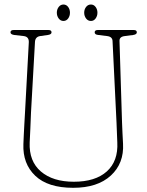

<svg xmlns="http://www.w3.org/2000/svg" viewBox="-20 -836 664 870"><path d="M508 -280 490 -649.5Q489.5 -669.5 466 -672.5L425.5 -677.5Q409 -679 409 -689.5Q409 -700 423 -700H586Q600 -700 600 -689.5Q600 -680 583.5 -677.5L545 -672.5Q520.5 -669.5 521.5 -650L533 -280Q534 -256 535 -233Q536 -210 537.5 -185Q542.5 -96 482.2 -40.5Q422 15 311.5 15Q197 15 139.8 -39.5Q82.5 -94 86 -183Q86.5 -199.5 87.8 -225Q89 -250.5 90.5 -276.5Q92 -302.5 93 -320.5L110.5 -643.5Q112 -669.5 88 -672.5L44.5 -677.5Q27.5 -680 27.5 -689.5Q27.5 -700 42 -700H199.5Q213.5 -700 213.5 -689.5Q213.5 -680 197 -677.5L161.5 -672.5Q140 -669 138.5 -646.5L120.5 -326.5Q118.5 -285.5 117.5 -252.8Q116.5 -220 114.5 -190.5Q111 -105.5 165.2 -59Q219.5 -12.5 314.5 -12.5Q412 -12.5 464 -59.2Q516 -106 511.5 -191Q510 -222.5 509.5 -242.2Q509 -262 508 -280ZM267.5 -741Q254.5 -741 246 -752.2Q237.5 -763.5 237.5 -778.5Q237.5 -793.5 246 -804.5Q254.5 -815.5 267.5 -815.5Q280.5 -815.5 288.8 -804.5Q297 -793.5 297 -778.5Q297 -763.5 288.8 -752.2Q280.5 -741 267.5 -741ZM392 -741Q378.5 -741 370 -752.2Q361.5 -763.5 361.5 -778.5Q361.5 -793.5 370 -804.5Q378.5 -815.5 392 -815.5Q405 -815.5 413.2 -804.5Q421.5 -793.5 421.5 -778.5Q421.5 -763.5 413.2 -752.2Q405 -741 392 -741Z"/></svg>

Font: Fraunces 144pt SuperSoft Thin
Style: Regular
Weight: 100
Version: Version 1.000;[0bf87f6ff]